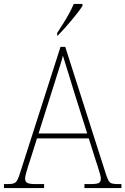

<svg xmlns="http://www.w3.org/2000/svg" viewBox="-23 -951 634 971"><path d="M-3 0V-20H16Q37 -20 47.5 -24Q58 -28 65 -41Q72 -54 80 -81L283 -714H307L515 -63Q522 -44 527.5 -35Q533 -26 543.5 -23Q554 -20 575 -20H591V0H404V-20H433Q469 -20 478 -26.5Q487 -33 487 -48Q487 -57 482 -73.5Q477 -90 472 -107Q467 -124 463 -134L426 -251H164L129 -140Q125 -130 119.5 -111.5Q114 -93 109 -75.5Q104 -58 104 -47Q104 -34 113.5 -27Q123 -20 158 -20H200V0ZM172 -276H418L347 -501Q338 -532 328 -563.5Q318 -595 309.5 -623Q301 -651 295 -670Q292 -654 283 -626.5Q274 -599 264.5 -568.5Q255 -538 247 -513ZM266 -784Q281 -807 297 -832.5Q313 -858 327 -883.5Q341 -909 350 -931H394V-921Q386 -908 371 -888.5Q356 -869 338 -847.5Q320 -826 302 -806Q284 -786 269 -771H266Z"/></svg>

Font: Noto Serif Khmer SemiCondensed Thin
Style: Regular
Weight: 250
Width: 4
Designer: Danh Hong and the Monotype Design Team
Foundry: Monotype Imaging Inc.
Version: Version 2.004